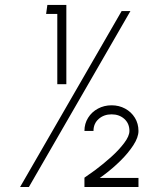

<svg xmlns="http://www.w3.org/2000/svg" viewBox="-20 -744 631 764"><path d="M208 -688.5H163.5L168.5 -724.5H244V-409H208ZM464 -700H499L95 0H60ZM316 -37Q345 -57 358.5 -67Q392.5 -92.5 423 -120Q453.5 -147.5 474.2 -175Q495 -202.5 495 -223Q495 -252.5 474.8 -270.8Q454.5 -289 424 -289Q393.5 -289 372.8 -270.8Q352 -252.5 352 -223H316Q316 -252 330.5 -275.2Q345 -298.5 369.8 -311.8Q394.5 -325 424 -325Q453.5 -325 478 -311.8Q502.5 -298.5 516.8 -275.2Q531 -252 531 -223Q531 -197.5 510.5 -166Q490 -134.5 459 -104Q428 -73.5 395 -49Q390.5 -45.5 385.8 -42.2Q381 -39 377 -36H531V0H316Z"/></svg>

Font: Urbanist
Style: Regular
Weight: 400
Designer: Corey Hu
Foundry: Corey Hu
Version: Version 1.2; befe77262ef67d88f1d94aa3d2e49ef1327b4483